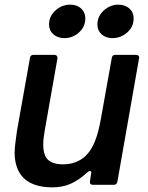

<svg xmlns="http://www.w3.org/2000/svg" viewBox="-20 -795 636 826"><path d="M51 -81Q43 -107 43 -138Q43 -165 53 -232L109 -546Q111 -559 124 -559H214Q221 -559 224.5 -554.5Q228 -550 227 -543L172 -231Q166 -197 166 -172Q166 -135 180 -115Q200 -88 251 -88Q309 -88 348 -124Q372 -147 388 -186Q404 -225 415 -289L461 -546Q463 -559 476 -559H566Q573 -559 576.5 -554.5Q580 -550 578 -543L485 -13Q482 0 470 0H380Q365 0 367 -15L372 -48L373 -53Q373 -59 367 -59Q361 -59 354 -52Q318 -19 283 -4Q248 11 206 11Q80 11 51 -81ZM191 -690Q191 -725 218.5 -750Q246 -775 282 -775Q311 -775 329 -758.5Q347 -742 347 -716Q347 -680 320 -655.5Q293 -631 257 -631Q228 -631 209.5 -647.5Q191 -664 191 -690ZM399 -690Q399 -725 426.5 -750Q454 -775 489 -775Q518 -775 536.5 -758.5Q555 -742 555 -716Q555 -680 527.5 -655.5Q500 -631 464 -631Q435 -631 417 -647.5Q399 -664 399 -690Z"/></svg>

Font: Open Sauce Two SemiBold Italic
Style: Regular
Weight: 600
Italic angle: -10°
Designer: Alfredo Marco Pradil
Foundry: Creative Sauce Fz LLC
Version: Version 1.477